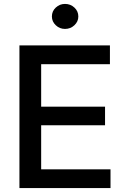

<svg xmlns="http://www.w3.org/2000/svg" viewBox="-20 -959 642 979"><path d="M79.1 0V-727.5H540.5V-631.8H189.9V-415H515.6V-320.3H189.9V-95.7H543.5V0ZM311.5 -811.5Q284.2 -811.5 264.4 -830.3Q244.6 -849.1 244.6 -875Q244.6 -901.9 264.4 -920.4Q284.2 -939 311.5 -939Q339.4 -939 359.4 -920.4Q379.4 -901.9 379.4 -875Q379.4 -849.1 359.4 -830.3Q339.4 -811.5 311.5 -811.5Z"/></svg>

Font: Inter 16pt Medium
Style: Regular
Weight: 500
Version: Version 4.001;git-66647c0bb